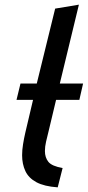

<svg xmlns="http://www.w3.org/2000/svg" viewBox="-20 -796 379 825"><path d="M228 9Q170 5 136.5 -13Q103 -31 89 -61Q75 -91 75 -129Q75 -151 79 -176Q83 -201 89 -227L122 -367H51L68 -437H138L217 -759L319 -776L237 -437H337L321 -367H221L189 -233Q183 -209 178 -187.5Q173 -166 173 -147Q173 -119 188 -100.5Q203 -82 249 -74Z"/></svg>

Font: Ubuntu Sans Medium
Style: Italic
Weight: 500
Italic angle: -13.5°
Designer: Dalton Maag Ltd
Foundry: Dalton Maag Ltd
Version: Version 1.006